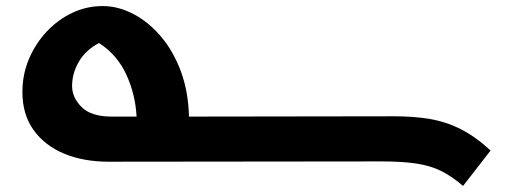

<svg xmlns="http://www.w3.org/2000/svg" viewBox="-20 -533 1713 634"><path d="M1600 -36 1509 81Q1472 49 1436.5 31.5Q1401 14 1354.5 7Q1308 0 1240 0L339 1Q256 1 192 -25.5Q128 -52 91 -103.5Q54 -155 54 -229Q54 -287 75.5 -338Q97 -389 134 -428.5Q171 -468 218.5 -490.5Q266 -513 319 -513Q370 -513 420 -487Q470 -461 511 -413Q552 -365 577 -298Q602 -231 604 -148L1283 -149Q1347 -149 1400 -140Q1453 -131 1501.5 -106.5Q1550 -82 1600 -36ZM349 -148H431Q427 -222 397 -287Q367 -352 307 -391Q263 -368 240.5 -329.5Q218 -291 218 -249Q218 -211 249.5 -179.5Q281 -148 349 -148Z"/></svg>

Font: Kufam
Style: Bold Italic
Weight: 700
Italic angle: -11°
Designer: Artur Schmal
Foundry: Original Type
Version: Version 1.301; ttfautohint (v1.8.3)